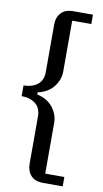

<svg xmlns="http://www.w3.org/2000/svg" viewBox="-99 -805 531 989"><g transform="rotate(10 167.0 -311.0)"><path d="M203 138Q159 138 137.5 114.5Q116 91 116 53V-195Q116 -239 87.5 -261Q59 -283 15 -283V-339Q59 -339 87.5 -361Q116 -383 116 -427V-675Q116 -713 137.5 -736.5Q159 -760 203 -760H304V-711H204V-445Q204 -421 195 -399Q186 -377 171 -360Q156 -343 135.5 -332Q115 -321 93 -317V-305Q115 -301 135.5 -290Q156 -279 171 -262Q186 -245 195 -223Q204 -201 204 -177V89H304V138H203Z"/></g></svg>

Font: IBM Plex Serif Text
Style: Regular
Weight: 450
Designer: Mike Abbink, Paul van der Laan, Pieter van Rosmalen
Foundry: Bold Monday
Version: Version 3.001